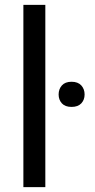

<svg xmlns="http://www.w3.org/2000/svg" viewBox="-20 -770 390 790"><path d="M166.5 0V-750H76.2V0ZM221.2 -381.3C221.2 -366.7 225.7 -354.5 234.6 -344.7C243.6 -335 256.8 -330.1 274.4 -330.1C292 -330.1 305.3 -335 314.5 -344.7C323.6 -354.5 328.1 -366.7 328.1 -381.3C328.1 -396 323.6 -408.4 314.5 -418.5C305.3 -428.5 292 -433.6 274.4 -433.6C256.8 -433.6 243.6 -428.5 234.6 -418.5C225.7 -408.4 221.2 -396 221.2 -381.3Z"/></svg>

Font: Roboto1
Style: rg
Weight: 400
Designer: Google
Version: Version 2.137; 2017